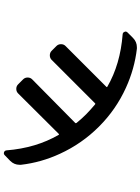

<svg xmlns="http://www.w3.org/2000/svg" viewBox="119 -700 761 1040"><g transform="rotate(90 500.0 -179.5)"><path d="M872.1 87.9Q872.1 91.8 872.1 95.7Q872.1 125 850.6 146.5L820.3 175.8Q815.4 180.7 810.5 180.7Q807.6 180.7 803.7 179.7Q794.9 175.8 793.9 166Q781.2 6.8 710 -116.2Q708 -120.1 705.1 -117.2L485.4 103.5Q475.6 113.3 460.9 113.3Q446.3 113.3 436.5 103.5L409.2 76.2Q399.4 66.4 399.4 51.8Q399.4 37.1 409.2 27.3L645.5 -206.1Q648.4 -209 645.5 -212.9Q620.1 -244.1 598.1 -265.6Q576.2 -287.1 544.9 -313.5Q542 -316.4 539.1 -313.5L303.7 -78.1Q293.9 -68.4 279.3 -68.4Q264.6 -68.4 254.9 -78.1L228.5 -104.5Q218.8 -114.3 218.8 -128.9Q218.8 -143.6 228.5 -153.3L450.2 -375Q453.1 -377.9 449.2 -379.9Q328.1 -450.2 165 -462.9Q155.3 -463.9 152.3 -472.7Q150.4 -475.6 150.4 -478.5Q150.4 -484.4 155.3 -489.3L184.6 -518.6Q206.1 -540 235.4 -540Q239.3 -540 243.2 -540Q352.5 -527.3 455.1 -480.5Q573.2 -426.8 665.5 -334.5Q757.8 -242.2 812.5 -123Q859.4 -21.5 872.1 87.9Z"/></g></svg>

Font: Gen Jyuu Gothic L Monospace Medium
Style: Regular
Weight: 500
Designer: [Source Han Sans]
Ryoko NISHIZUKA  (kana & ideographs); Paul D. Hunt (Latin, Greek & Cyrillic); Wenlong ZHANG  (bopomofo
Version: Version 1.002.20150607